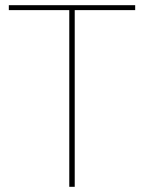

<svg xmlns="http://www.w3.org/2000/svg" viewBox="-20 -720 555 740"><path d="M247 0H268V-681H501V-700H14V-681H247Z"/></svg>

Font: Chess Sans Thin
Style: Regular
Weight: 100
Designer: Wolf Bōese
Foundry: Wolf Bōese
Version: Version 7.223;Glyphs 3.3 (3306)